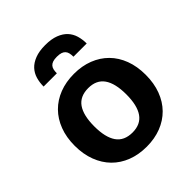

<svg xmlns="http://www.w3.org/2000/svg" viewBox="-205 -857 989 989"><g transform="rotate(-45 289.0 -363.0)"><path d="M30 0ZM289.5 -523.5Q347.5 -523.5 395 -505Q442.5 -486.5 476.5 -452.2Q510.5 -418 529 -369Q547.5 -320 547.5 -258.5Q547.5 -197 529 -147.8Q510.5 -98.5 476.5 -64Q442.5 -29.5 395 -11Q347.5 7.5 289.5 7.5Q231 7.5 183.2 -11Q135.5 -29.5 101.5 -64Q67.5 -98.5 48.8 -147.8Q30 -197 30 -258.5Q30 -320 48.8 -369Q67.5 -418 101.5 -452.2Q135.5 -486.5 183.2 -505Q231 -523.5 289.5 -523.5ZM289.5 -96Q348.5 -96 377 -136.8Q405.5 -177.5 405.5 -258Q405.5 -338 377 -378.8Q348.5 -419.5 289.5 -419.5Q229 -419.5 200.5 -378.8Q172 -338 172 -258Q172 -177.5 200.5 -136.8Q229 -96 289.5 -96ZM289.5 -733Q334 -733 364.2 -721.2Q394.5 -709.5 412.8 -689.8Q431 -670 438.8 -643.5Q446.5 -617 446.5 -587.5H350Q350 -602 347.5 -613.2Q345 -624.5 338.2 -632.2Q331.5 -640 319.8 -644Q308 -648 289.5 -648Q271 -648 259.2 -644Q247.5 -640 240.8 -632.2Q234 -624.5 231.5 -613.2Q229 -602 229 -587.5H132.5Q132.5 -617 140.2 -643.5Q148 -670 166.2 -689.8Q184.5 -709.5 214.8 -721.2Q245 -733 289.5 -733Z"/></g></svg>

Font: Lato Heavy
Style: Regular
Weight: 800
Designer: Lukasz Dziedzic
Foundry: tyPoland Lukasz Dziedzic
Version: Version 2.007; 2014-02-27